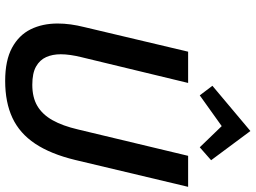

<svg xmlns="http://www.w3.org/2000/svg" viewBox="-143 -831 989 743"><g transform="rotate(90 351.5 -459.5)"><path d="M293 15Q214 15 165 -11.5Q116 -38 93.5 -83.5Q71 -129 71 -188Q71 -213 74.5 -238.5Q78 -264 85 -292L180 -693H301L201 -279Q196 -259 193 -238.5Q190 -218 190 -200Q190 -168 201 -143.5Q212 -119 237.5 -104.5Q263 -90 308 -90Q357 -90 390 -109.5Q423 -129 445 -168Q467 -207 481 -267L583 -693H703L599 -256Q576 -161 536 -101Q496 -41 436 -13Q376 15 293 15ZM349 -738 312 -787 487 -934 600 -782 550 -738 468 -823Z"/></g></svg>

Font: Ubuntu Sans SemiBold
Style: Italic
Weight: 600
Italic angle: -13.5°
Designer: Dalton Maag Ltd
Foundry: Dalton Maag Ltd
Version: Version 1.006